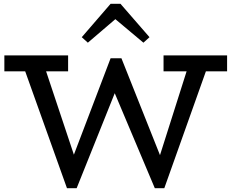

<svg xmlns="http://www.w3.org/2000/svg" viewBox="-20 -978 1220 1012"><path d="M3 -602V-686H339V-602ZM333 14 101 -635H212L401 -68L368 14ZM348 14 325 -46 563 -671H600L621 -577L384 14ZM796 14 548 -574 584 -671H620L860 -68L830 14ZM810 14 787 -46 974 -635H1077L846 14ZM842 -602V-686H1177V-602ZM443 -753 411 -782 563 -958H615L768 -782L736 -753L588 -877Z"/></svg>

Font: BioRhyme
Style: Regular
Weight: 400
Designer: Aoife Mooney
Foundry: Aoife Mooney Type
Version: Version 1.600;gftools[0.9.33]